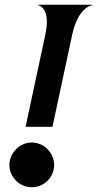

<svg xmlns="http://www.w3.org/2000/svg" viewBox="-20 -785 408 807"><path d="M170.5 -639.5 87.5 -252H200.5L283.5 -639.5C307.5 -750.5 361 -763 368 -763V-765H140.5V-763C144 -763 194.5 -750.5 170.5 -639.5ZM113.5 2C165.5 2 207.5 -40 207.5 -92C207.5 -142 165.5 -186 113.5 -186C62.5 -186 19.5 -142 19.5 -92C19.5 -40 62.5 2 113.5 2Z"/></svg>

Font: Beautique Display Medium
Style: Bold
Weight: 900
Italic angle: -12°
Designer: Nhat-Quang Ngo
Version: Version 1.100;Glyphs 3.2.3 (3260)